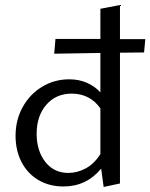

<svg xmlns="http://www.w3.org/2000/svg" viewBox="-20 -738 599 765"><path d="M554 -529 458 -528V-7L393 7L383 -66Q324 5 233 5Q176 5 132.5 -21Q89 -47 65.5 -93Q42 -139 42 -197Q42 -260 70.5 -311.5Q99 -363 148 -392.5Q197 -422 256 -422Q294 -422 325.5 -408.5Q357 -395 380 -370V-527L196 -524L201 -583H380V-703L458 -718V-582H559ZM380 -124V-306Q360 -335 331 -350Q302 -365 266 -365Q203 -365 164.5 -320.5Q126 -276 126 -205Q126 -137 160.5 -93Q195 -49 252 -49Q288 -49 321.5 -67Q355 -85 380 -124Z"/></svg>

Font: Ysabeau Medium
Style: Regular
Weight: 500
Designer: Christian Thalmann (Catharsis Fonts)
Version: Version 0.003